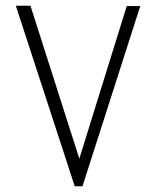

<svg xmlns="http://www.w3.org/2000/svg" viewBox="-20 -644 540 668"><path d="M240 4 35 -624H86L256 -92L421 -623H468L267 4Z"/></svg>

Font: Inconsolata Light
Style: Regular
Weight: 300
Designer: Raph Levien, Cyreal, Brenton Simpson
Foundry: Raph Levien, Cyreal, Google
Version: Version 3.001